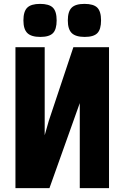

<svg xmlns="http://www.w3.org/2000/svg" viewBox="-20 -968 640 988"><path d="M390.5 0V-437.5L234.5 0H59.5V-725H210V-272L231 -346L357.5 -725H541V0ZM100.5 -863Q100.5 -909 120.2 -928.5Q140 -948 186 -948Q232.5 -948 252 -928.8Q271.5 -909.5 271.5 -863Q271.5 -817 252.5 -797.5Q233.5 -778 187.5 -778Q141 -778 120.8 -797.8Q100.5 -817.5 100.5 -863ZM329 -863Q329 -909 348.8 -928.5Q368.5 -948 414.5 -948Q461 -948 480.5 -928.8Q500 -909.5 500 -863Q500 -817 481 -797.5Q462 -778 416 -778Q369.5 -778 349.2 -797.8Q329 -817.5 329 -863Z"/></svg>

Font: JuliaMono ExtraBold
Style: Regular
Weight: 800
Monospace: yes
Designer: cormullion
Foundry: corm
Version: Version 0.055; ttfautohint (v1.8.4)